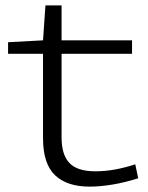

<svg xmlns="http://www.w3.org/2000/svg" viewBox="-20 -684 549 714"><path d="M313 10Q229 10 184.5 -32.5Q140 -75 140 -170V-484H10V-527L140 -534L149 -664H209V-534H471V-484H209V-173Q209 -108 238.5 -77.5Q268 -47 334 -47Q372 -47 409.5 -54Q447 -61 483 -73L494 -21Q443 -5 397.5 2.5Q352 10 313 10Z"/></svg>

Font: Georama Extended Light
Style: Regular
Weight: 300
Width: 7
Designer: Jean-Baptiste Levee
Foundry: Production Type
Version: Version 1.000